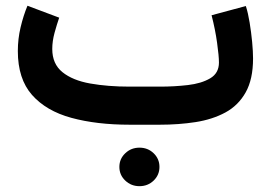

<svg xmlns="http://www.w3.org/2000/svg" viewBox="-20 -430 935 662"><path d="M391.6 145.5Q391.6 117.7 411.9 98.4Q432.1 79.1 460.9 79.1Q489.7 79.1 509.8 98.4Q529.8 117.7 529.8 145.5Q529.8 173.3 509.8 192.6Q489.7 211.9 460.9 211.9Q432.1 211.9 411.9 192.6Q391.6 173.3 391.6 145.5ZM530.8 0H427.2Q313 0 226.1 -23.7Q139.2 -47.4 90.3 -102.8Q41.5 -158.2 41.5 -253.9Q41.5 -295.9 51 -335.9Q60.5 -376 74.7 -410.2L184.1 -369.1Q176.3 -346.7 168.2 -317.4Q160.2 -288.1 160.2 -261.2Q160.2 -209.5 195.3 -181.2Q230.5 -152.8 291 -142.1Q351.6 -131.3 427.2 -131.3H531.7Q581.1 -131.3 627.7 -136.7Q674.3 -142.1 704.6 -159.9Q734.9 -177.7 734.9 -214.4Q734.9 -236.8 728.5 -282.5Q722.2 -328.1 709.5 -377.4L827.6 -409.2Q835.4 -385.3 840.8 -351.8Q846.2 -318.4 849.4 -285.2Q852.5 -252 852.5 -228.5Q852.5 -156.7 827.1 -111.6Q801.8 -66.4 757.1 -42.2Q712.4 -18.1 654.3 -9Q596.2 0 530.8 0Z"/></svg>

Font: Vazirmatn RD
Style: Bold
Weight: 700
Designer: Saber Rastikerdar
Foundry: Saber Rastikerdar
Version: Version 32.102